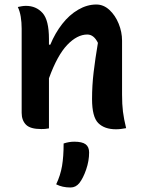

<svg xmlns="http://www.w3.org/2000/svg" viewBox="-20 -568 640 851"><path d="M197 1Q187 3 179 3.5Q171 4 163 4Q114 4 95 -15.5Q76 -35 76 -68V-441Q76 -469 72 -493.5Q68 -518 59 -537Q68 -539 77 -540.5Q86 -542 95 -542Q140 -542 168.5 -510.5Q197 -479 197 -395V-370H203Q224 -421 255.5 -461.5Q287 -502 326.5 -525Q366 -548 407 -548Q439 -548 465 -524Q491 -500 506 -463Q521 -426 521 -388V-149Q521 -105 525 -73Q529 -41 539 0Q528 2 517 3.5Q506 5 494 5Q443 5 415.5 -22.5Q388 -50 388 -129Q388 -189 395 -248Q402 -307 414 -378Q396 -415 367 -415Q322 -415 278 -369Q234 -323 197 -221ZM262 68Q286 60 309 60Q344 60 359.5 71.5Q375 83 375 108Q375 145 362 183Q349 221 332 243Q316 263 293 263Q274 263 258.5 259.5Q243 256 229 249Q248 209 255 167.5Q262 126 262 68Z"/></svg>

Font: Recursive Sn Csl St SmB
Style: Regular
Weight: 600
Version: Version 1.079;hotconv 1.0.112;makeotfexe 2.5.65598; ttfautoh